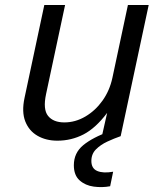

<svg xmlns="http://www.w3.org/2000/svg" viewBox="-20 -544 658 767"><path d="M574 -524 462 0H387L408 -93Q362 -32 313.5 -7Q265 18 209 18Q164 18 130 -1.5Q96 -21 81 -59Q66 -97 78 -153L157 -524H240L164 -168Q151 -107 172 -81Q193 -55 237 -55Q281 -55 321 -78.5Q361 -102 389.5 -142Q418 -182 429 -233L491 -524ZM420 -20 462 0Q436 9 409 21.5Q382 34 363.5 52.5Q345 71 345 99Q345 129 368.5 139Q392 149 432 142L420 200Q388 206 354.5 201.5Q321 197 298 176.5Q275 156 275 116Q275 67 312.5 36Q350 5 420 -20Z"/></svg>

Font: Fragment Mono
Style: Italic
Weight: 400
Italic angle: -12°
Designer: Wei Huang based on Nimbus Sans by URW Studio, based on Helvetica by Max Miedinger.
Foundry: Wei Huang
Version: Version 1.011; ttfautohint (v1.8.4.7-5d5b)